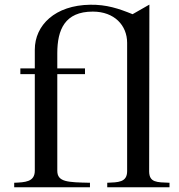

<svg xmlns="http://www.w3.org/2000/svg" viewBox="-20 -791 756 811"><path d="M339 -478V-502H222V-566C222 -666 254 -742 372 -742C463 -742 517 -684 517 -610V-68C517 -20 478 -21 433 -19V0H696V-19C642 -21 611 -20 610 -66L611 -771H610L540 -731C481 -755 430 -772 361 -771C213 -769 127 -685 127 -581V-502H66V-478H127V-70C127 -22 85 -21 40 -19V0H360V-19C265 -21 222 -22 222 -70V-478Z"/></svg>

Font: Ortica Linear
Style: Regular
Weight: 400
Designer: Benedetta Bovani
Foundry: Collletttivo
Version: Version 2.000;Glyphs 3.1.2 (3151)